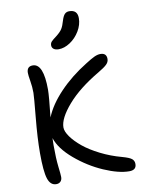

<svg xmlns="http://www.w3.org/2000/svg" viewBox="-105 -1062 856 1144"><g transform="rotate(-10 323.0 -489.5)"><path d="M294.9 -777.8Q275.4 -777.8 264.6 -786.1Q253.9 -794.4 253.9 -808.1Q253.9 -821.8 262.2 -830.8Q270.5 -839.8 294.9 -857.9Q319.3 -877 329.8 -893.8Q340.3 -910.6 349.1 -941.9Q357.4 -969.2 367.9 -979.7Q378.4 -990.2 395 -990.2Q444.8 -990.2 444.8 -939.9Q444.8 -899.9 421.9 -861.8Q398.9 -823.7 364 -800.8Q329.1 -777.8 294.9 -777.8ZM141.1 11.2Q105.5 11.2 91.3 -33Q77.1 -77.1 77.1 -187Q77.1 -277.3 89.1 -401.9Q101.1 -526.4 101.1 -548.8Q101.1 -585 95 -620.4Q88.9 -655.8 88.9 -670.9Q88.9 -710 125 -710Q189.9 -710 189.9 -551.8Q189.9 -514.6 175.8 -386.2Q205.1 -459.5 275.6 -533.4Q346.2 -607.4 442.9 -667Q476.6 -688.5 496.6 -697.8Q516.6 -707 533.2 -707Q570.8 -707 570.8 -670.9Q570.8 -652.3 555.7 -637.7Q540.5 -623 504.9 -602.1Q379.4 -528.3 310.3 -448.5Q241.2 -368.7 241.2 -314Q241.2 -289.6 264.6 -256.8Q288.1 -224.1 327.9 -191.4Q367.7 -158.7 428 -128.4Q488.3 -98.1 555.2 -80.1Q597.7 -68.4 611.8 -56.9Q626 -45.4 626 -25.9Q626 11.2 583 11.2Q519 11.2 429.9 -27.6Q340.8 -66.4 263.9 -131.8Q187 -197.3 166 -263.2Q165 -248 165 -219.2Q165 -139.2 170.9 -90.1Q176.8 -41 176.8 -25.9Q176.8 -8.8 167.2 1.2Q157.7 11.2 141.1 11.2Z"/></g></svg>

Font: Shantell Sans Normal
Style: Regular
Weight: 400
Designer: Stephen Nixon, Anya Danilova, Shantell Martin
Foundry: Arrow Type
Version: Version 1.006;[559af2be0]